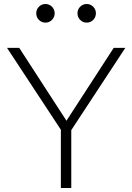

<svg xmlns="http://www.w3.org/2000/svg" viewBox="-20 -939 661 959"><path d="M284 0V-291L15 -700H76L312 -336L548 -700H606L336 -289V0ZM207 -826Q188 -826 174.5 -839.5Q161 -853 161 -873Q161 -892 174.5 -905.5Q188 -919 207 -919Q226 -919 239.5 -905.5Q253 -892 253 -873Q253 -853 239.5 -839.5Q226 -826 207 -826ZM413 -826Q394 -826 380.5 -839.5Q367 -853 367 -873Q367 -892 380.5 -905.5Q394 -919 413 -919Q432 -919 445.5 -905.5Q459 -892 459 -873Q459 -853 445.5 -839.5Q432 -826 413 -826Z"/></svg>

Font: Red Hat Text VF
Style: Regular
Weight: 300
Designer: Pentagram, MCKL
Foundry: Pentagram, MCKL
Version: Version 1.023